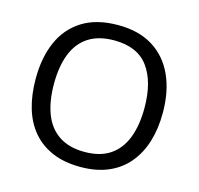

<svg xmlns="http://www.w3.org/2000/svg" viewBox="-106 -838 994 961"><g transform="rotate(15 390.5 -357.5)"><path d="M720 -358Q720 -275 699 -207.5Q678 -140 636.5 -91Q595 -42 533.5 -16Q472 10 391 10Q307 10 245 -16.5Q183 -43 142 -91.5Q101 -140 81 -208Q61 -276 61 -359Q61 -469 97 -551Q133 -633 206.5 -679Q280 -725 392 -725Q499 -725 572 -679.5Q645 -634 682.5 -551.5Q720 -469 720 -358ZM156 -358Q156 -268 181 -203Q206 -138 258.5 -103Q311 -68 391 -68Q472 -68 523.5 -103Q575 -138 600 -203Q625 -268 625 -358Q625 -493 569 -569.5Q513 -646 392 -646Q311 -646 258.5 -611.5Q206 -577 181 -512.5Q156 -448 156 -358Z"/></g></svg>

Font: lguzrati05
Style: Book
Weight: 400
Designer: Jelle Bosma - Monotype Design Team, Universal Thirst
Foundry: Monotype Imaging Inc.
Version: Version 2.106